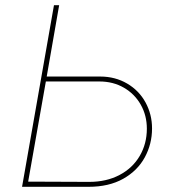

<svg xmlns="http://www.w3.org/2000/svg" viewBox="-20 -720 661 740"><path d="M79 -20 324 -19Q390 -19 440.5 -45.5Q491 -72 518.5 -119Q546 -166 546 -224Q546 -275 522.5 -316.5Q499 -358 457.5 -382Q416 -406 363 -406H144L148 -425H366Q424 -425 470 -398Q516 -371 541 -325Q566 -279 566 -225Q566 -165 538 -113.5Q510 -62 455 -31Q400 0 321 0H76ZM188 -700H208L159 -419L158 -413L85 0H65Z"/></svg>

Font: Fixel Italic Variable 20240409 Display Thin
Style: Italic
Weight: 100
Italic angle: -10°
Designer: AlfaBravo + MacPaw
Foundry: Kyrylo Tkachov, Marchela Mozhyna, Serhii Makarenko, Maria Weinstein, Zakhar Kryvoshyya
Version: Version 1.211;Glyphs 3.2 (3225)